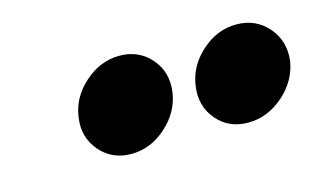

<svg xmlns="http://www.w3.org/2000/svg" viewBox="-39 -817 586 355"><g transform="rotate(-15 253.5 -639.5)"><path d="M325.2 -639.2Q330.1 -676.3 360.1 -703.1Q390.1 -730 426.8 -730Q463.9 -730 487.1 -703.4Q510.3 -676.8 505.9 -639.2Q500 -602.1 469.5 -575.4Q439 -548.8 401.9 -548.8Q364.7 -548.8 342.3 -575.4Q319.8 -602.1 325.2 -639.2ZM101.1 -639.2Q106 -676.3 136.2 -703.1Q166.5 -730 203.1 -730Q240.2 -730 263.2 -703.4Q286.1 -676.8 280.8 -639.2Q275.4 -602.5 245.4 -575.7Q215.3 -548.8 178.2 -548.8Q141.1 -548.8 118.4 -575.7Q95.7 -602.5 101.1 -639.2Z"/></g></svg>

Font: Human Sans Black
Style: Italic
Weight: 800
Italic angle: -8°
Designer: Tim Radville
Foundry: Continuum
Version: Version 1.000;FEAKit 1.0